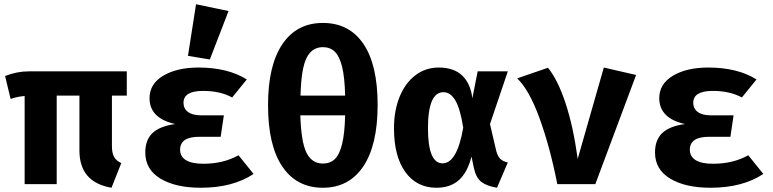

<svg xmlns="http://www.w3.org/2000/svg" viewBox="-20 -867 3640 904"><path d="M507 -417V-179Q507 -147 517 -128.5Q527 -110 551 -99L505 17Q354 -9 354 -158V-417H247V0H96V-415Q59 -412 30 -401L4 -509Q59 -531 115 -531H577V-417Z M920 -223Q872 -223 850 -207.5Q828 -192 828 -162Q828 -130 855.5 -113Q883 -96 937 -96Q1032 -96 1103 -136L1174 -48Q1076 17 925 17Q807 17 735.5 -26Q664 -69 664 -149Q664 -208 698 -240.5Q732 -273 805 -283Q684 -310 684 -405Q684 -472 748.5 -510.5Q813 -549 915 -549Q1052 -549 1142 -493L1073 -408Q1017 -439 936 -439Q844 -439 844 -383Q844 -356 865 -340Q886 -324 927 -324H1034L1019 -223ZM1056 -815 968 -587 865 -604 903 -847Z M1758 -373Q1758 -184 1690.5 -83.5Q1623 17 1500 17Q1377 17 1309.5 -82.5Q1242 -182 1242 -372Q1242 -559 1309.5 -659Q1377 -759 1500 -759Q1624 -759 1691 -660.5Q1758 -562 1758 -373ZM1395 -417H1605Q1603 -504 1590.5 -553.5Q1578 -603 1556 -624Q1534 -645 1500 -645Q1449 -645 1423.5 -594.5Q1398 -544 1395 -417ZM1394 -324Q1398 -197 1423.5 -147Q1449 -97 1500 -97Q1534 -97 1556 -117.5Q1578 -138 1590.5 -188Q1603 -238 1605 -324Z M2204 -404 2229 -531H2371L2287 -283L2314 -167Q2321 -134 2334 -120.5Q2347 -107 2371 -102L2320 17Q2272 9 2246.5 -10.5Q2221 -30 2211 -77L2200 -130Q2181 -55 2140.5 -19Q2100 17 2035 17Q1942 17 1888.5 -57Q1835 -131 1835 -263Q1835 -345 1861 -410Q1887 -475 1935 -512Q1983 -549 2046 -549Q2117 -549 2156.5 -511Q2196 -473 2204 -404ZM1995 -263Q1995 -98 2064 -98Q2132 -98 2161 -266Q2147 -355 2124 -394Q2101 -433 2068 -433Q1995 -433 1995 -263Z M2415 -498 2560 -548Q2606 -492 2642.5 -382Q2679 -272 2700 -119L2823 -549L2975 -514L2783 0H2604Q2570 -173 2521 -308.5Q2472 -444 2415 -498Z M3320 -223Q3272 -223 3250 -207.5Q3228 -192 3228 -162Q3228 -130 3255.5 -113Q3283 -96 3337 -96Q3432 -96 3503 -136L3574 -48Q3476 17 3325 17Q3207 17 3135.5 -26Q3064 -69 3064 -149Q3064 -208 3098 -240.5Q3132 -273 3205 -283Q3084 -310 3084 -405Q3084 -472 3148.5 -510.5Q3213 -549 3315 -549Q3452 -549 3542 -493L3473 -408Q3417 -439 3336 -439Q3244 -439 3244 -383Q3244 -356 3265 -340Q3286 -324 3327 -324H3434L3419 -223Z"/></svg>

Font: Fira Mono
Style: Bold
Weight: 700
Monospace: yes
Designer: Carrois Corporate & Edenspiekermann AG
Foundry: Carrois Corporate GbR & Edenspiekermann AG
Version: Version 3.206